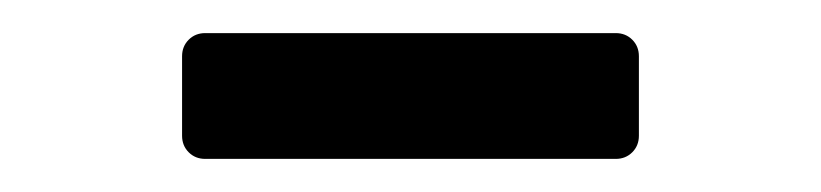

<svg xmlns="http://www.w3.org/2000/svg" viewBox="-20 -366 496 116"><path d="M90 -284V-332Q90 -338 94 -342Q98 -346 104 -346H352Q358 -346 362 -342Q366 -338 366 -332V-284Q366 -278 362 -274Q358 -270 352 -270H104Q98 -270 94 -274Q90 -278 90 -284Z"/></svg>

Font: Miriam Libre
Style: Regular
Weight: 400
Designer: Michal Sahar
Foundry: Hagilda
Version: Version 1.001